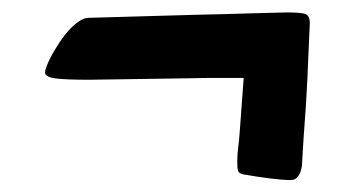

<svg xmlns="http://www.w3.org/2000/svg" viewBox="-20 -382 557 312"><path d="M125 -252.4Q86.9 -252.4 70.1 -254.6Q53.2 -256.8 53.2 -264.2Q53.2 -268.1 56.4 -276.1Q59.6 -284.2 64.9 -293.7Q70.3 -303.2 77.1 -313.7Q84 -324.2 91.8 -332.8Q99.6 -341.3 107.7 -346.9Q115.7 -352.5 123 -353L294.9 -357.9Q321.3 -358.4 345.7 -359.1Q370.1 -359.9 390.1 -360.4Q410.2 -360.8 424.8 -361.3Q439.5 -361.8 446.3 -361.8Q466.8 -361.8 475.1 -359.6Q483.4 -357.4 483.4 -344.7Q483.4 -341.3 483.2 -338.1Q482.9 -335 482.9 -332.5L480.5 -277.8Q480.5 -272 479.7 -258.1Q479 -244.1 478 -226.6Q477.1 -209 475.6 -189.7Q474.1 -170.4 473.1 -154.1Q472.2 -137.7 471.4 -126.2Q470.7 -114.7 470.7 -112.8Q469.7 -106.4 467.8 -101.1Q465.8 -96.7 462.2 -93Q458.5 -89.4 452.1 -89.4Q446.3 -89.4 437.7 -90.1Q429.2 -90.8 418.9 -92Q408.7 -93.3 397.5 -95Q386.2 -96.7 375.5 -98.6Q370.6 -99.6 368.2 -102.1Q365.7 -104.5 365.7 -114.3Q365.2 -127 366.9 -140.9Q368.7 -154.8 369.6 -168.5L376 -255.4Q354 -255.4 331.8 -255.4Q309.6 -255.4 293.5 -254.9Z"/></svg>

Font: Carter One
Style: Regular
Weight: 400
Designer: vernon adams
Foundry: vernon adams
Version: Version 1.000